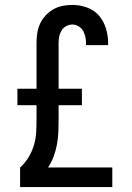

<svg xmlns="http://www.w3.org/2000/svg" viewBox="-20 -763 540 783"><path d="M62 0V-80Q82 -98 96 -121Q110 -144 118 -170Q126 -196 127.5 -223Q129 -250 129 -276V-334H51V-401H129V-588Q129 -608 132 -628Q135 -648 143.5 -666.5Q152 -685 166 -700Q180 -715 197.5 -725Q215 -735 235 -739Q255 -743 275 -743Q305 -743 334.5 -732.5Q364 -722 383.5 -699.5Q403 -677 412 -647Q421 -617 421 -587V-579H331V-583Q331 -597 328.5 -610.5Q326 -624 319.5 -636Q313 -648 301 -655.5Q289 -663 275 -663Q262 -663 250 -656.5Q238 -650 231 -638.5Q224 -627 221.5 -614Q219 -601 219 -588V-401H314V-334H219V-276Q219 -251 218 -225.5Q217 -200 212.5 -175Q208 -150 199 -125.5Q190 -101 176 -80H438V0Z"/></svg>

Font: Iosevka Fixed Medium
Style: Regular
Weight: 500
Monospace: yes
Designer: Belleve Invis
Foundry: Belleve Invis
Version: Version 32.3.0